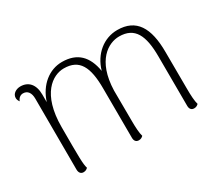

<svg xmlns="http://www.w3.org/2000/svg" viewBox="-100 -725 1072 944"><g transform="rotate(-30 436.5 -252.5)"><path d="M786 -94 785 -301C785 -440 740 -514 633 -514C557 -514 491 -462 467 -378C452 -466 406 -514 319 -514C247 -514 183 -464 156 -380V-423C156 -481 127 -512 82 -512C58 -512 34 -498 34 -474C34 -467 36 -459 43 -450C49 -467 62 -476 76 -476C102 -476 116 -456 116 -423L117 -20C117 -2 126 9 141 9C154 9 161 3 166 -2C158 -28 158 -63 158 -237C158 -426 248 -482 311 -482C400 -482 430 -421 430 -299L431 -19C431 -1 440 9 455 9C467 9 474 4 480 -2C474 -21 472 -55 472 -94L471 -264C476 -432 564 -482 625 -482C714 -482 744 -419 744 -299L745 -19C745 -1 754 9 769 9C781 9 788 4 794 -2C788 -21 786 -55 786 -94Z"/></g></svg>

Font: Arima Koshi ExtraLight
Style: Regular
Weight: 275
Designer: Joana Correia and Natanael Gama
Foundry: NDISCOVER
Version: Version 1.019;PS 001.019;hotconv 1.0.88;makeotf.lib2.5.64775